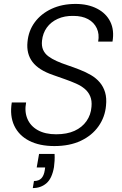

<svg xmlns="http://www.w3.org/2000/svg" viewBox="-20 -732 621 978"><path d="M257 12Q181 12 128.5 -15Q76 -42 52.5 -92Q29 -142 40 -210H113Q104 -164 119.5 -127Q135 -90 172.5 -69Q210 -48 266 -48Q321 -48 359.5 -65.5Q398 -83 420.5 -115Q443 -147 446 -188Q449 -219 439.5 -241.5Q430 -264 411.5 -279.5Q393 -295 367 -306.5Q341 -318 311 -328.5Q281 -339 250 -350Q177 -375 145.5 -416.5Q114 -458 120 -518Q125 -575 157 -618.5Q189 -662 242.5 -687Q296 -712 365 -712Q428 -712 474.5 -688Q521 -664 542 -621Q563 -578 553 -520H480Q487 -558 473 -588Q459 -618 428.5 -634.5Q398 -651 354 -651Q309 -652 274 -636Q239 -620 218.5 -591.5Q198 -563 194 -525Q191 -498 199.5 -478.5Q208 -459 226 -445.5Q244 -432 268.5 -421Q293 -410 323 -400Q353 -390 386 -377Q417 -365 443.5 -349.5Q470 -334 488.5 -312Q507 -290 515.5 -261Q524 -232 520 -194Q515 -136 482 -89Q449 -42 392 -15Q335 12 257 12ZM147 226 153 190Q178 190 191 176Q204 162 208 135L210 121H167L179 52H258Q259 70 258 87.5Q257 105 255 119Q245 177 216.5 201.5Q188 226 147 226Z"/></svg>

Font: DM Sans 12pt Light
Style: Italic
Weight: 300
Italic angle: -10°
Version: Version 4.004;gftools[0.9.30]